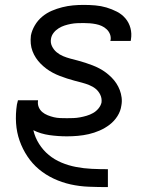

<svg xmlns="http://www.w3.org/2000/svg" viewBox="-20 -548 640 783"><path d="M419 215Q381 215 342.5 213.5Q304 212 268 204Q232 196 199 180.5Q166 165 139 142.5Q112 120 92 90Q72 60 60 26Q48 -8 45.5 -45.5Q43 -83 49 -122Q50 -125 50.5 -128Q51 -131 52 -134L53 -138Q53 -139 53 -139Q53 -139 53 -139H135Q135 -138 135 -137.5Q135 -137 135 -137Q133 -123 138 -111Q143 -99 152.5 -91Q162 -83 174.5 -78Q187 -73 199.5 -70Q212 -67 225.5 -66.5Q239 -66 253 -66Q266 -66 279.5 -66.5Q293 -67 306.5 -69.5Q320 -72 333.5 -76Q347 -80 359.5 -87Q372 -94 381.5 -105.5Q391 -117 394 -130Q396 -147 389 -161.5Q382 -176 370.5 -185.5Q359 -195 344 -201Q329 -207 314 -211Q299 -215 283.5 -219Q268 -223 253 -228Q238 -233 223.5 -238.5Q209 -244 195 -251.5Q181 -259 169 -268Q157 -277 146 -288Q135 -299 126.5 -312Q118 -325 112.5 -339.5Q107 -354 105.5 -370Q104 -386 106 -403Q110 -424 122 -444.5Q134 -465 152 -480Q170 -495 191 -504Q212 -513 234 -518.5Q256 -524 277.5 -526Q299 -528 321 -528Q345 -528 368.5 -526Q392 -524 414 -517.5Q436 -511 456.5 -500.5Q477 -490 491.5 -473Q506 -456 512 -433.5Q518 -411 514 -387Q514 -386 513.5 -384Q513 -382 513 -381H430Q430 -382 430 -382.5Q430 -383 431 -384Q433 -397 428.5 -408.5Q424 -420 415 -428.5Q406 -437 395 -442Q384 -447 371.5 -449.5Q359 -452 346.5 -453Q334 -454 321 -454Q308 -454 295 -453.5Q282 -453 269 -450.5Q256 -448 243.5 -444Q231 -440 219 -432.5Q207 -425 198.5 -414Q190 -403 188 -390Q185 -374 192 -359.5Q199 -345 211 -335Q223 -325 237.5 -319Q252 -313 267 -309Q282 -305 297.5 -301Q313 -297 328 -292Q343 -287 357.5 -281.5Q372 -276 386 -268.5Q400 -261 412 -252Q424 -243 435 -232Q446 -221 454.5 -208Q463 -195 468.5 -180.5Q474 -166 476 -150Q478 -134 475 -118Q472 -95 459 -74.5Q446 -54 427 -39.5Q408 -25 386 -15.5Q364 -6 342 -1Q320 4 297.5 6Q275 8 253 8Q217 8 181.5 3Q146 -2 116 -17Q123 13 139.5 39Q156 65 179 84Q202 103 230.5 115Q259 127 290.5 133Q322 139 354 140.5Q386 142 419 142H420V215Z"/></svg>

Font: Iosevka SS04 Extended
Style: Italic
Weight: 400
Width: 7
Italic angle: -9°
Monospace: yes
Designer: Belleve Invis
Foundry: Belleve Invis
Version: Version 19.0.0; ttfautohint (v1.8.4)